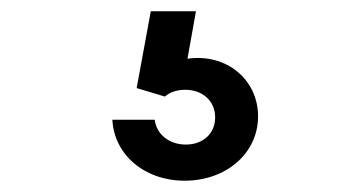

<svg xmlns="http://www.w3.org/2000/svg" viewBox="-20 -51 640 340"><path d="M254 161H179C182 223 236 269 307 269C381 269 437 220 437 155C437 90 381 43 312 53L327 -31H247L222 105L272 120C281 112 294 108 308 108C339 108 361 128 361 157C361 185 340 205 309 205C280 205 257 187 254 161Z"/></svg>

Font: CommitMono
Style: 500Regular
Weight: 500
Monospace: yes
Designer: Eigil Nikolajsen
Foundry: Eigil Nikolajsen
Version: Version 1.143